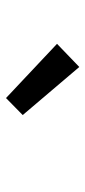

<svg xmlns="http://www.w3.org/2000/svg" viewBox="162 -1096 290 655"><g transform="rotate(90 307.5 -769.0)"><path d="M315 -644 373 -701 209 -894 130 -818Z"/></g></svg>

Font: GenYoGothic2 TW M
Style: Regular
Weight: 500
Version: Version 2.100;PS 2.1;hotconv 16.6.51;makeotf.lib2.5.65220 DE